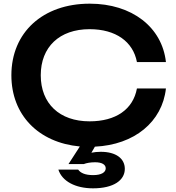

<svg xmlns="http://www.w3.org/2000/svg" viewBox="-20 -785 959 1046"><path d="M353 109H436C451 103 473 99 498 99C536 99 556 112 556 132C556 153 534 169 487 169C444 169 418 157 406 139H298C318 202 390 241 487 241C599 241 660 197 660 135C660 78 611 42 529 42C509 42 493 44 478 47L497 14C712 4 864 -121 884 -303H726C705 -189 611 -124 468 -124C304 -124 202 -221 202 -375C202 -529 304 -626 468 -626C611 -626 705 -558 726 -447H884C863 -637 699 -765 469 -765C213 -765 42 -608 42 -375C42 -159 189 -8 415 13Z"/></svg>

Font: Bounded Med
Style: Regular
Weight: 500
Designer: Vlad Churkin
Version: Version 3.0